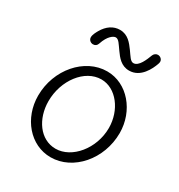

<svg xmlns="http://www.w3.org/2000/svg" viewBox="-168 -820 871 934"><g transform="rotate(30 267.5 -353.0)"><path d="M252 0C378 0 485 -123 485 -270C485 -394 397 -500 283 -500C157 -500 50 -376 50 -230C50 -104 137 0 252 0ZM278 -452C361 -452 427 -365 427 -265C427 -149 343 -48 252 -48C165 -48 107 -133 107 -232C107 -349 185 -452 278 -452ZM432 -676C421 -647 402 -598 372 -598C355 -598 344 -620 325 -646C305 -673 281 -706 236 -706C199 -706 168 -685 146 -647C140 -636 130 -619 130 -604C130 -590 142 -579 156 -579C168 -579 177 -585 181 -598C197 -647 223 -664 236 -664C253 -664 264 -642 283 -616C303 -588 327 -556 372 -556C437 -556 468 -624 479 -655C481 -661 482 -664 482 -669C482 -682 470 -693 456 -693C446 -693 436 -686 432 -676Z"/></g></svg>

Font: Comic Neue
Style: Normal
Weight: 400
Designer: Craig Rozynski
Foundry: Craig Rozynski
Version: Version 2.003